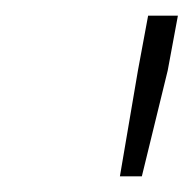

<svg xmlns="http://www.w3.org/2000/svg" viewBox="-20 -692 250 245"><path d="M133 -467H161L194 -602L207 -672H169L156 -602Z"/></svg>

Font: Source Sans Pro Light
Style: Italic
Weight: 300
Italic angle: -11°
Designer: Paul D. Hunt
Foundry: Adobe Systems Incorporated
Version: Version 3.006;hotconv 1.0.111;makeotfexe 2.5.65597